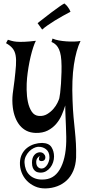

<svg xmlns="http://www.w3.org/2000/svg" viewBox="-20 -722 503 1105"><path d="M418 184.6Q416 227.5 401.9 260.7Q387.7 293.9 364.3 315.9Q340.8 337.9 310.1 349.6Q279.3 361.3 244.1 362.3Q209 363.3 181.2 350.6Q153.3 337.9 133.8 317.4Q114.3 296.9 104 269.5Q93.8 242.2 94.7 213.9Q95.7 185.5 106.9 164.1Q118.2 142.6 136.7 128.4Q155.3 114.3 177.7 107.4Q200.2 100.6 222.7 100.6Q261.7 101.6 276.4 125Q291 148.4 291 178.7Q291 195.3 285.6 211.9Q280.3 228.5 270 241.7Q259.8 254.9 245.6 263.2Q231.4 271.5 213.9 271.5Q206.1 271.5 197.3 269.5Q188.5 267.6 181.2 261.2Q173.8 254.9 168.9 243.7Q164.1 232.4 164.1 213.9Q164.1 186.5 176.8 170.9Q189.5 155.3 209 154.3Q222.7 154.3 231 162.1Q239.3 169.9 240.7 179.7Q242.2 189.5 236.8 197.3Q231.4 205.1 217.8 205.1Q204.1 204.1 204.1 193.8Q204.1 183.6 209 175.8Q201.2 179.7 194.8 188.5Q188.5 197.3 188.5 210.9Q188.5 228.5 197.3 238.3Q206.1 248 219.7 248Q229.5 248 237.8 241.7Q246.1 235.4 252 226.1Q257.8 216.8 261.2 205.6Q264.6 194.3 264.6 183.6Q264.6 152.3 244.6 136.7Q224.6 121.1 197.3 123Q186.5 124 172.9 130.9Q159.2 137.7 147.5 149.9Q135.7 162.1 127.9 178.7Q120.1 195.3 121.1 214.8Q122.1 234.4 128.9 252.9Q135.7 271.5 150.4 285.6Q165 299.8 187 306.6Q209 313.5 239.3 310.5Q299.8 304.7 331.5 239.3Q363.3 173.8 361.3 65.4Q360.4 29.3 359.4 2.4Q358.4 -24.4 357.4 -44.9Q356.4 -65.4 356 -82Q355.5 -98.6 355.5 -115.2Q347.7 -88.9 335.4 -60.5Q323.2 -32.2 303.2 -8.8Q283.2 14.6 254.4 29.3Q225.6 43.9 185.5 43Q155.3 42 132.8 30.8Q110.4 19.5 94.2 0Q78.1 -19.5 67.9 -45.9Q57.6 -72.3 53.7 -103.5Q48.8 -142.6 53.2 -182.1Q57.6 -221.7 63.5 -259.8Q69.3 -309.6 71.8 -344.7Q74.2 -379.9 69.8 -403.8Q65.4 -427.7 52.2 -443.8Q39.1 -460 14.6 -473.6L25.4 -493.2Q36.1 -490.2 47.4 -486.8Q58.6 -483.4 75.7 -481.9Q92.8 -480.5 119.1 -481.4Q145.5 -482.4 186.5 -487.3Q178.7 -472.7 170.9 -448.7Q163.1 -424.8 156.2 -396Q149.4 -367.2 144 -335Q138.7 -302.7 135.7 -272.5Q132.8 -242.2 133.3 -205.1Q133.8 -168 140.6 -135.3Q147.5 -102.5 162.6 -79.6Q177.7 -56.6 204.1 -54.7Q230.5 -52.7 251.5 -65.4Q272.5 -78.1 287.6 -95.7Q302.7 -113.3 311 -130.9Q319.3 -148.4 321.3 -156.2Q323.2 -164.1 326.2 -187Q329.1 -210 331.1 -241.2Q333 -272.5 334 -307.6Q335 -342.8 333 -374Q331.1 -402.3 325.7 -420.9Q320.3 -439.5 312.5 -451.2Q304.7 -462.9 295.4 -469.7Q286.1 -476.6 276.4 -480.5L282.2 -500Q297.9 -493.2 318.8 -489.3Q339.8 -485.4 362.8 -483.9Q385.7 -482.4 406.7 -482.9Q427.7 -483.4 443.4 -486.3Q418 -433.6 405.3 -349.1Q392.6 -264.6 397.5 -144.5Q399.4 -89.8 403.3 -47.9Q407.2 -5.9 411.1 31.2Q415 68.4 417 105Q418.9 141.6 418 184.6ZM350.6 -702.1Q361.3 -693.4 368.2 -684.6Q375 -675.8 378.9 -668.9Q382.8 -661.1 385.7 -654.3Q365.2 -643.6 341.3 -630.4Q317.4 -617.2 295.4 -603.5Q273.4 -589.8 253.9 -576.2Q234.4 -562.5 222.7 -551.8L196.3 -588.9Q244.1 -627 274.4 -649.4Q304.7 -671.9 321.3 -683.6Q340.8 -697.3 350.6 -702.1Z"/></svg>

Font: Mystery Quest
Style: Regular
Weight: 400
Designer: Squid
Foundry: Font Diner, Inc DBA Sideshow
Version: Version 1.000